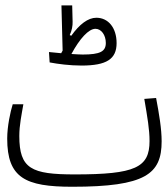

<svg xmlns="http://www.w3.org/2000/svg" viewBox="-20 -693 626 714"><path d="M248.5 1.5C521.5 1.5 581.1 -45.9 581.1 -167.5C581.1 -213.9 571.8 -268.6 560.5 -328.6L516.6 -325.2C528.3 -255.9 536.1 -211.9 536.1 -168.5C536.1 -69.8 482.9 -44.4 258.3 -44.4C97.2 -44.4 51.8 -64.9 51.8 -187.5C51.8 -227.5 60.5 -268.1 66.9 -305.2H27.3C18.6 -277.8 6.8 -223.1 6.8 -177.7C6.8 -31.7 73.7 1.5 248.5 1.5ZM283.2 -449.2C376 -449.2 413.6 -473.1 413.6 -532.7C413.6 -589.4 382.8 -627 338.4 -627C307.1 -627 275.4 -602.5 245.1 -560.1L239.3 -562.5C247.6 -580.1 250.5 -597.7 250 -612.3L248.5 -672.9H208.5L212.9 -504.9C210.9 -502 209.5 -498.5 207.5 -495.1C190.4 -496.6 173.8 -498 162.1 -499.5L164.6 -460.9C194.8 -455.1 238.8 -449.2 283.2 -449.2ZM245.6 -492.2C276.4 -549.3 309.6 -585.9 335 -585.9C356.4 -585.9 373.5 -563 373.5 -533.2C373.5 -501.5 352.1 -490.2 287.6 -490.2C277.3 -490.2 262.2 -491.2 245.6 -492.2Z"/></svg>

Font: Cascadia Mono PL ExtraLight
Style: Regular
Weight: 200
Monospace: yes
Designer: Aaron Bell
Foundry: Saja Typeworks
Version: Version 2404.023